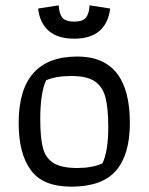

<svg xmlns="http://www.w3.org/2000/svg" viewBox="-20 -692 557 720"><path d="M123 -660 200 -672Q202 -640 214 -625.5Q226 -611 258 -611Q290 -611 302 -625.5Q314 -640 316 -672L393 -660Q387 -606 353.5 -576.5Q320 -547 258 -547Q196 -547 162.5 -576.5Q129 -606 123 -660ZM50 -231Q50 -480 270 -480Q467 -480 467 -231Q467 -112 415 -52Q363 8 247 8Q141 8 95.5 -54Q50 -116 50 -231ZM364 -79Q386 -125 386 -215Q386 -286 375.5 -326.5Q365 -367 335.5 -387Q306 -407 247 -407Q190 -407 153 -391Q131 -344 131 -245Q131 -175 141 -137Q151 -99 181 -80.5Q211 -62 270 -62Q325 -62 364 -79Z"/></svg>

Font: Athiti Medium
Style: Regular
Weight: 500
Designer: CadsonDemak Team
Foundry: CadsonDemak
Version: Version 1.032